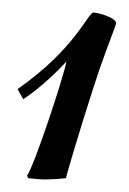

<svg xmlns="http://www.w3.org/2000/svg" viewBox="-20 -526 205 306"><path d="M23 -246 25 -242C34 -241 45 -240 52 -240C68 -240 85 -242 85 -242C99 -293 124 -372 138 -414C153 -457 165 -486 165 -489C165 -498 136 -506 129 -506C120 -506 101 -449 8 -384L17 -368C44 -385 74 -415 86 -428C80 -399 34 -260 23 -246Z"/></svg>

Font: Romanesco
Style: Regular
Weight: 400
Designer: Astigmatic (AOETI)
Foundry: Astigmatic (AOETI)
Version: Version 1.000